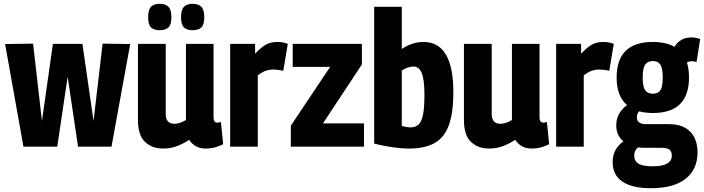

<svg xmlns="http://www.w3.org/2000/svg" viewBox="-20 -776 3727 1016"><path d="M104 0 7 -543 155 -545 202 -136 260 -544H416L475 -136L523 -545L669 -543L570 0H393L338 -370L283 0Z M842 10Q785 10 747.5 -25Q710 -60 710 -142V-544H857V-172Q857 -146 869 -133.5Q881 -121 902 -121Q931 -121 964 -141V-544H1110V-159Q1110 -140 1115.5 -133.5Q1121 -127 1130 -127Q1140 -127 1149 -131L1161 -13Q1144 -4 1121 3Q1098 10 1069 10Q1037 10 1016 -2.5Q995 -15 981 -36Q949 -15 915.5 -2.5Q882 10 842 10ZM999 -616Q970 -616 954 -630.5Q938 -645 938 -685Q938 -725 954 -740.5Q970 -756 999 -756Q1029 -756 1045 -740.5Q1061 -725 1061 -685Q1061 -645 1045 -630.5Q1029 -616 999 -616ZM825 -616Q795 -616 779.5 -630.5Q764 -645 764 -685Q764 -725 779.5 -740.5Q795 -756 825 -756Q855 -756 871 -740.5Q887 -725 887 -685Q887 -645 871 -630.5Q855 -616 825 -616Z M1330 -544V-492Q1361 -525 1386.5 -539.5Q1412 -554 1448 -554Q1460 -554 1473.5 -552Q1487 -550 1503 -544L1479 -401Q1465 -405 1451 -406.5Q1437 -408 1426 -408Q1406 -408 1386.5 -401.5Q1367 -395 1344 -377V0H1198V-544Z M1519 0V-111L1727 -422H1529V-544H1895V-435L1689 -123H1906V0Z M1960 -16V-740H2106V-517Q2162 -554 2221 -554Q2379 -554 2379 -287Q2379 -180 2355.5 -114.5Q2332 -49 2280.5 -19.5Q2229 10 2145 10Q2105 10 2056.5 3Q2008 -4 1960 -16ZM2106 -110Q2133 -102 2154 -102Q2179 -102 2195 -117Q2211 -132 2218.5 -169.5Q2226 -207 2226 -273Q2226 -356 2211.5 -390Q2197 -424 2169 -424Q2140 -424 2106 -403Z M2567 10Q2510 10 2472.5 -25Q2435 -60 2435 -142V-544H2582V-172Q2582 -146 2594 -133.5Q2606 -121 2627 -121Q2656 -121 2689 -141V-544H2835V-159Q2835 -140 2840.5 -133.5Q2846 -127 2855 -127Q2865 -127 2874 -131L2886 -13Q2869 -4 2846 3Q2823 10 2794 10Q2762 10 2741 -2.5Q2720 -15 2706 -36Q2674 -15 2640.5 -2.5Q2607 10 2567 10Z M3055 -544V-492Q3086 -525 3111.5 -539.5Q3137 -554 3173 -554Q3185 -554 3198.5 -552Q3212 -550 3228 -544L3204 -401Q3190 -405 3176 -406.5Q3162 -408 3151 -408Q3131 -408 3111.5 -401.5Q3092 -395 3069 -377V0H2923V-544Z M3435 -178Q3394 -178 3362 -187Q3350 -174 3350 -155Q3350 -119 3400 -119H3521Q3593 -119 3632 -79.5Q3671 -40 3671 31Q3671 120 3608 170Q3545 220 3424 220Q3325 220 3273.5 185Q3222 150 3222 82Q3222 45 3237 18Q3252 -9 3279 -28Q3241 -59 3241 -112Q3241 -148 3256.5 -174.5Q3272 -201 3298 -220Q3243 -267 3243 -366Q3243 -554 3435 -554Q3505 -554 3549 -528Q3579 -578 3638 -578Q3664 -578 3685 -569L3666 -448Q3652 -452 3638 -452Q3625 -452 3615 -445Q3626 -411 3626 -366Q3626 -178 3435 -178ZM3435 -280Q3462 -280 3474.5 -298.5Q3487 -317 3487 -366Q3487 -415 3474.5 -434Q3462 -453 3435 -453Q3407 -453 3394 -434Q3381 -415 3381 -366Q3381 -317 3394 -298.5Q3407 -280 3435 -280ZM3336 47Q3336 76 3358.5 90Q3381 104 3434 104Q3535 104 3535 47Q3535 26 3523 16Q3511 6 3478 6H3393Q3373 6 3356 4Q3336 21 3336 47Z"/></svg>

Font: Georama SemiCondensed
Style: Bold
Weight: 700
Width: 4
Designer: Jean-Baptiste Levee
Foundry: Production Type
Version: Version 1.000